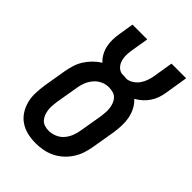

<svg xmlns="http://www.w3.org/2000/svg" viewBox="-218 -831 936 936"><g transform="rotate(45 250.0 -363.5)"><path d="M204 8Q175 8 147.5 1.5Q120 -5 97.5 -20Q75 -35 60 -58Q45 -81 38 -108Q31 -135 32 -164Q33 -193 37 -221L57 -340Q61 -363 68 -386Q75 -409 88 -430Q101 -451 119 -469Q137 -487 158 -500Q143 -513 132.5 -532Q122 -551 117.5 -571.5Q113 -592 113.5 -615Q114 -638 118 -660L130 -735H232L217 -645Q214 -628 213.5 -610Q213 -592 217.5 -575.5Q222 -559 233.5 -546Q245 -533 262 -529Q264 -529 266 -529Q268 -529 270 -529Q277 -529 283.5 -528.5Q290 -528 296 -527Q314 -529 330 -539.5Q346 -550 356.5 -565Q367 -580 373 -597Q379 -614 382 -631L399 -735H500L481 -617Q478 -597 471.5 -578Q465 -559 453.5 -541.5Q442 -524 426.5 -510Q411 -496 392 -485Q410 -469 421.5 -446.5Q433 -424 437.5 -400Q442 -376 441 -349.5Q440 -323 436 -297L416 -179Q412 -154 404 -129.5Q396 -105 381.5 -82.5Q367 -60 347 -42Q327 -24 303 -12.5Q279 -1 254 3.5Q229 8 204 8ZM206 -80Q227 -80 248 -88.5Q269 -97 283.5 -114Q298 -131 306 -151.5Q314 -172 317 -193L337 -311Q339 -326 340 -341Q341 -356 339 -370Q337 -384 332 -397Q327 -410 317.5 -420Q308 -430 294 -434Q280 -438 265 -438Q244 -438 224 -429Q204 -420 189.5 -403Q175 -386 167 -366Q159 -346 156 -325L136 -207Q134 -192 133 -177.5Q132 -163 134 -149Q136 -135 141 -122Q146 -109 155 -99Q164 -89 177.5 -84.5Q191 -80 206 -80Z"/></g></svg>

Font: Iosevka Slab Semibold
Style: Italic
Weight: 600
Italic angle: -9°
Monospace: yes
Designer: Belleve Invis
Foundry: Belleve Invis
Version: Version 11.1.1; ttfautohint (v1.8.3)